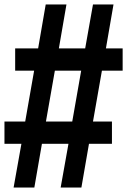

<svg xmlns="http://www.w3.org/2000/svg" viewBox="-35 -771 570 861"><path d="M119 70 153 -126H272L237 70H330L364 -126H467V-226H382L422 -454H515V-554H440L474 -751H382L347 -554H229L263 -751H170L136 -554H33V-454H118L78 -226H-15V-126H61L26 70ZM289 -226H171L211 -454H329Z"/></svg>

Font: Iosevka SS09
Style: Bold
Weight: 700
Monospace: yes
Designer: Belleve Invis
Foundry: Belleve Invis
Version: Version 5.2.1; ttfautohint (v1.8.3)